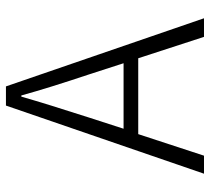

<svg xmlns="http://www.w3.org/2000/svg" viewBox="-50 -650 700 640"><g transform="rotate(-90 300.0 -330.0)"><path d="M41 0 268.1 -660.2H332L559.1 0H497.1L425.8 -219.2H172.9L101.1 0ZM190.9 -268.1H409.2L372.1 -382.8Q326.7 -518.6 301.8 -608.9H297.9Q272.9 -522 228 -382.8Z"/></g></svg>

Font: Office Code Pro Light
Style: Regular
Weight: 300
Designer: Nathan Rutzky & Paul D. Hunt
Foundry: Adobe Systems Incorporated
Version: Version 1.004;PS 001.004;hotconv 1.0.70;makeotf.lib2.5.58329